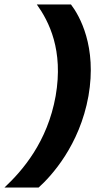

<svg xmlns="http://www.w3.org/2000/svg" viewBox="-81 -736 487 866"><path d="M-61 110H93C150 59 278 -80 318 -303C357 -526 278 -665 239 -716H85C140 -639 206 -510 170 -303C133 -96 21 33 -61 110Z"/></svg>

Font: Uncut Sans
Style: Bold Italic
Weight: 700
Italic angle: -10°
Designer: Kasper Nordkvist
Foundry: Uncut Type
Version: Version 1.111;FEAKit 1.0